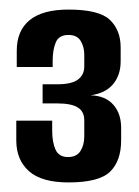

<svg xmlns="http://www.w3.org/2000/svg" viewBox="-20 -617 291 401"><path d="M123 -236Q67 -236 40.5 -259.5Q14 -283 14 -324V-365H89V-344Q89 -320 96 -304.5Q103 -289 122 -289Q140 -289 148 -301.5Q156 -314 156 -332V-366Q156 -384 142.5 -392.5Q129 -401 100 -401H69V-441H100Q130 -441 143 -451Q156 -461 156 -478V-503Q156 -519 148.5 -531.5Q141 -544 123 -544Q103 -544 96.5 -528.5Q90 -513 90 -490V-477H15V-511Q15 -553 42 -575Q69 -597 123 -597Q187 -597 209.5 -575.5Q232 -554 232 -518V-489Q232 -460 216 -441Q200 -422 169 -418Q200 -417 216.5 -398.5Q233 -380 233 -350V-324Q233 -281 210 -258.5Q187 -236 123 -236Z"/></svg>

Font: Alumni Sans
Style: Bold
Weight: 700
Designer: Robert E. Leuschke
Foundry: Robert E. Leuschke
Version: Version 1.018